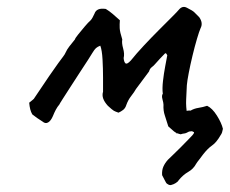

<svg xmlns="http://www.w3.org/2000/svg" viewBox="-20 -389 669 559"><path d="M506 2Q493 -1 486.5 -6.5Q480 -12 470 -21Q465 -38 460 -52.5Q455 -67 456 -84Q456 -89 453 -100Q450 -111 454 -116Q452 -131 454.5 -153Q457 -175 461 -196Q465 -217 467 -228Q465 -232 463.5 -233.5Q462 -235 460 -233Q453 -226 446 -218.5Q439 -211 432 -203Q428 -198 422 -193.5Q416 -189 414 -181L376 -130Q371 -121 362 -109.5Q353 -98 348 -84Q345 -74 338.5 -69Q332 -64 325 -61Q316 -64 311.5 -66.5Q307 -69 294 -81Q284 -92 280.5 -102Q277 -112 280 -122Q280 -136 280 -162.5Q280 -189 278.5 -216Q277 -243 272 -256Q264 -253 259.5 -249Q255 -245 249 -235Q247 -231 236.5 -215Q226 -199 212 -177.5Q198 -156 184.5 -135Q171 -114 162 -100Q153 -86 153 -85Q147 -78 142.5 -69.5Q138 -61 134 -51Q128 -37 120 -32.5Q112 -28 104 -35Q96 -40 88 -45.5Q80 -51 74 -56Q70 -63 68 -71Q66 -79 65 -90Q72 -96 75.5 -98.5Q79 -101 81 -105Q107 -144 123.5 -168Q140 -192 149.5 -205Q159 -218 164 -224.5Q169 -231 171 -236Q175 -245 182 -254Q189 -263 198 -274Q199 -278 207.5 -288.5Q216 -299 226.5 -311.5Q237 -324 243 -329Q247 -333 249.5 -338Q252 -343 255 -349Q258 -358 266 -361.5Q274 -365 288 -363Q298 -357 308 -348.5Q318 -340 329 -330Q328 -318 328.5 -307Q329 -296 336 -274Q334 -264 338.5 -248Q343 -232 340 -220Q341 -208 345.5 -204.5Q350 -201 361 -213Q377 -233 399 -256.5Q421 -280 443 -302Q465 -324 481 -340Q497 -356 501 -361Q506 -367 512 -368.5Q518 -370 525 -366Q541 -358 545.5 -353.5Q550 -349 560 -339Q572 -322 564 -307Q560 -298 553.5 -276Q547 -254 540.5 -227Q534 -200 529.5 -176.5Q525 -153 524 -141Q523 -120 522 -99Q521 -78 525 -56Q533 -23 529 -12.5Q525 -2 506 2ZM480 149Q476 151 470.5 148.5Q465 146 463 142Q462 140 458.5 133.5Q455 127 452 121Q451 107 455.5 96.5Q460 86 469 76Q471 74 482 63.5Q493 53 506 40Q519 27 529 16.5Q539 6 540 5Q542 3 543.5 0.5Q545 -2 545 -4L539 -7Q531 -7 526.5 -4Q522 -1 515 0Q507 0 502 -0.5Q497 -1 493 -1L494 -56Q504 -59 515 -63.5Q526 -68 535 -67Q545 -73 558 -75Q571 -77 583 -81Q598 -74 611.5 -52.5Q625 -31 629 -14Q628 -8 626.5 -3.5Q625 1 622 5Q610 26 597.5 34.5Q585 43 571 61Q567 67 560.5 75Q554 83 551 88Q543 103 528 111.5Q513 120 500 136Q498 140 491.5 144Q485 148 480 149Z"/></svg>

Font: Caveat Medium
Style: Regular
Weight: 500
Designer: Pablo Impallari
Foundry: Pablo Impallari
Version: Version 2.000